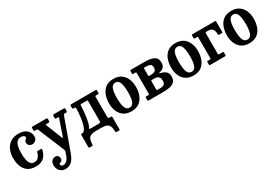

<svg xmlns="http://www.w3.org/2000/svg" viewBox="52 -1543 4040 2814"><g transform="rotate(-30 2072.0 -136.0)"><path d="M33.5 -258Q33.5 -333 59.2 -395.5Q85 -458 139.2 -495.5Q193.5 -533 279.5 -533Q343 -533 383.8 -511.8Q424.5 -490.5 444.2 -456.2Q464 -422 464 -382Q464 -339 437.8 -317.2Q411.5 -295.5 381 -295.5Q350.5 -295.5 330 -313.2Q309.5 -331 309.5 -363.5Q309.5 -385 319.5 -396Q329.5 -407 339.5 -414.5Q349.5 -422 349.5 -433.5Q349.5 -451 331.8 -462Q314 -473 284.5 -473Q241 -473 216.5 -444.5Q192 -416 182.2 -367.8Q172.5 -319.5 172.5 -261Q172.5 -202.5 181.5 -155.2Q190.5 -108 213 -80Q235.5 -52 276.5 -52Q319.5 -52 346 -83.2Q372.5 -114.5 384 -162.5Q386.5 -173 401.5 -173H456Q465.5 -173 467 -171Q468.5 -169 467.5 -162Q453.5 -81.5 404.2 -34.2Q355 13 267.5 13Q179.5 13 128.5 -24Q77.5 -61 55.5 -122.8Q33.5 -184.5 33.5 -258Z M493.5 125.5Q493.5 81.5 517.8 55Q542 28.5 575.5 28.5Q603.5 28.5 620.8 44.5Q638 60.5 638 90.5Q638 111.5 629.2 122Q620.5 132.5 609 137.5Q597.5 142.5 588.8 146.8Q580 151 580 159.5Q580 174.5 592.2 185.5Q604.5 196.5 625 196.5Q653.5 196.5 681.8 170.8Q710 145 734 75.5L743 48Q749.5 32.5 748 21.5Q746.5 10.5 740 -4.5L562.5 -431Q557 -442.5 553.8 -446.2Q550.5 -450 535.5 -450H514Q502.5 -450 498.8 -453.2Q495 -456.5 495 -467V-508.5Q495 -520 510 -520H742.5Q754.5 -520 758.5 -515.8Q762.5 -511.5 762.5 -498.5V-474Q762.5 -459 758.8 -454.5Q755 -450 741 -450H712.5Q698 -450 694.8 -447.5Q691.5 -445 696 -435L791.5 -194.5Q799 -176.5 802.8 -165.5Q806.5 -154.5 810 -154.5Q814.5 -154.5 818.2 -164.2Q822 -174 828.5 -191.5L911.5 -433Q915.5 -443.5 912.5 -446.8Q909.5 -450 894 -450H871.5Q860.5 -450 857.8 -454Q855 -458 855 -468V-498.5Q855 -511.5 859 -515.8Q863 -520 875.5 -520H1041.5Q1058.5 -520 1058.5 -506.5V-471.5Q1058.5 -460.5 1055.5 -455.2Q1052.5 -450 1041.5 -450H1019Q1002 -450 999 -444Q996 -438 991 -426L799.5 103.5Q767.5 190 725 225.8Q682.5 261.5 625 261.5Q562 261.5 527.8 222Q493.5 182.5 493.5 125.5Z M1530 -432V-92Q1530 -70 1549 -70H1584Q1591 -70 1593 -65.5Q1595 -61 1595 -54V149.5Q1595 160.5 1591.2 162.8Q1587.5 165 1576 165H1543Q1529 165 1526.5 159.2Q1524 153.5 1523.5 141.5Q1522 87 1508 56.2Q1494 25.5 1462.8 12.8Q1431.5 0 1378 0H1286Q1232 0 1200.5 13Q1169 26 1155.2 57.5Q1141.5 89 1140 144.5Q1139.5 156 1136.8 160.5Q1134 165 1121 165H1086Q1073.5 165 1071.2 157.8Q1069 150.5 1069 139.5V-56Q1069 -64 1073.5 -67Q1078 -70 1092 -70Q1115.5 -70 1132.8 -92.5Q1150 -115 1162 -151.2Q1174 -187.5 1181.5 -229.5Q1189 -271.5 1193 -311.2Q1197 -351 1198.5 -380.5Q1200 -410 1200 -420.5Q1200 -437.5 1197 -443.8Q1194 -450 1181 -450H1164.5Q1153 -450 1150.5 -454.5Q1148 -459 1148 -475V-500Q1148 -514.5 1153.8 -517.2Q1159.5 -520 1173 -520H1577Q1588.5 -520 1591.8 -517.2Q1595 -514.5 1595 -503V-471Q1595 -458 1589.2 -454Q1583.5 -450 1574.5 -450H1549Q1537 -450 1533.5 -447.2Q1530 -444.5 1530 -432ZM1300 -450Q1285.5 -450 1282.5 -445.2Q1279.5 -440.5 1279.5 -424Q1279.5 -412.5 1277.5 -382Q1275.5 -351.5 1271.2 -311Q1267 -270.5 1260.5 -229Q1254 -187.5 1245.2 -153.2Q1236.5 -119 1225 -101.5Q1209 -76.5 1215.5 -73.2Q1222 -70 1238.5 -70H1370Q1383 -70 1393.5 -74Q1404 -78 1404 -95V-433Q1404 -443 1402.2 -446.5Q1400.5 -450 1390 -450Z M1652 -248.5Q1652 -328.5 1676.5 -393Q1701 -457.5 1752.2 -495.2Q1803.5 -533 1884 -533Q1964.5 -533 2015.8 -496.5Q2067 -460 2091.5 -400Q2116 -340 2116 -270Q2116 -190 2091.5 -126Q2067 -62 2015.8 -24.5Q1964.5 13 1884 13Q1803.5 13 1752.2 -23.2Q1701 -59.5 1676.5 -119Q1652 -178.5 1652 -248.5ZM1791 -270Q1791 -207.5 1798.2 -157.2Q1805.5 -107 1825.5 -77.8Q1845.5 -48.5 1884 -48.5Q1922 -48.5 1942 -77Q1962 -105.5 1969.2 -151.5Q1976.5 -197.5 1976.5 -250Q1976.5 -313 1969.2 -363Q1962 -413 1942 -442.2Q1922 -471.5 1884 -471.5Q1845.5 -471.5 1825.5 -443Q1805.5 -414.5 1798.2 -368.8Q1791 -323 1791 -270Z M2215 -450H2172.5Q2165 -450 2163.5 -452.2Q2162 -454.5 2162 -462V-507Q2162 -520 2174 -520H2403Q2506 -520 2561.8 -492.5Q2617.5 -465 2617.5 -390Q2617.5 -340 2593.2 -312.5Q2569 -285 2522.5 -276.5Q2511.5 -274.5 2512 -269.8Q2512.5 -265 2521.5 -263Q2582 -249.5 2613.5 -220.2Q2645 -191 2645 -138.5Q2645 -82 2617.2 -52Q2589.5 -22 2540 -11Q2490.5 0 2425 0H2177.5Q2169 0 2165.5 -2Q2162 -4 2162 -12V-55Q2162 -65 2165.8 -67.5Q2169.5 -70 2178.5 -70H2215.5Q2224 -70 2225.5 -73Q2227 -76 2227 -84V-438Q2227 -450 2215 -450ZM2353 -434V-329.5Q2353 -316 2356 -311.8Q2359 -307.5 2371.5 -307.5H2394Q2434.5 -307.5 2459.8 -322.8Q2485 -338 2485 -380.5Q2485 -423.5 2459.8 -436.8Q2434.5 -450 2394 -450H2367Q2358 -450 2355.5 -446.8Q2353 -443.5 2353 -434ZM2353 -216.5V-92.5Q2353 -78 2356.5 -74Q2360 -70 2374 -70H2401Q2427.5 -70 2450.5 -74.2Q2473.5 -78.5 2487.8 -95.2Q2502 -112 2502 -149.5Q2502 -187 2487.8 -206Q2473.5 -225 2450.5 -231.2Q2427.5 -237.5 2401 -237.5H2370.5Q2357 -237.5 2355 -234.5Q2353 -231.5 2353 -216.5Z M2702 -248.5Q2702 -328.5 2726.5 -393Q2751 -457.5 2802.2 -495.2Q2853.5 -533 2934 -533Q3014.5 -533 3065.8 -496.5Q3117 -460 3141.5 -400Q3166 -340 3166 -270Q3166 -190 3141.5 -126Q3117 -62 3065.8 -24.5Q3014.5 13 2934 13Q2853.5 13 2802.2 -23.2Q2751 -59.5 2726.5 -119Q2702 -178.5 2702 -248.5ZM2841 -270Q2841 -207.5 2848.2 -157.2Q2855.5 -107 2875.5 -77.8Q2895.5 -48.5 2934 -48.5Q2972 -48.5 2992 -77Q3012 -105.5 3019.2 -151.5Q3026.5 -197.5 3026.5 -250Q3026.5 -313 3019.2 -363Q3012 -413 2992 -442.2Q2972 -471.5 2934 -471.5Q2895.5 -471.5 2875.5 -443Q2855.5 -414.5 2848.2 -368.8Q2841 -323 2841 -270Z M3254.5 -450H3216Q3209 -450 3206.5 -451.8Q3204 -453.5 3204 -461V-510.5Q3204 -520 3211.5 -520H3600.5Q3608.5 -520 3610.5 -517Q3612.5 -514 3612.5 -505.5V-327.5Q3612.5 -320.5 3609.2 -319Q3606 -317.5 3598.5 -317.5H3550Q3542.5 -317.5 3541.2 -320Q3540 -322.5 3540 -329.5Q3539 -391 3516.5 -420.5Q3494 -450 3438 -450H3416.5Q3395 -450 3395 -431.5V-90Q3395 -78 3400.8 -74Q3406.5 -70 3419 -70H3470.5Q3478 -70 3481.2 -68.5Q3484.5 -67 3484.5 -60V-15Q3484.5 -5.5 3480.8 -2.8Q3477 0 3468 0H3216.5Q3209 0 3206.5 -1.2Q3204 -2.5 3204 -10V-61Q3204 -67.5 3207.5 -68.8Q3211 -70 3217.5 -70H3255.5Q3269 -70 3269 -85V-435Q3269 -445 3266.8 -447.5Q3264.5 -450 3254.5 -450Z M3646.5 -248.5Q3646.5 -328.5 3671 -393Q3695.5 -457.5 3746.8 -495.2Q3798 -533 3878.5 -533Q3959 -533 4010.2 -496.5Q4061.5 -460 4086 -400Q4110.5 -340 4110.5 -270Q4110.5 -190 4086 -126Q4061.5 -62 4010.2 -24.5Q3959 13 3878.5 13Q3798 13 3746.8 -23.2Q3695.5 -59.5 3671 -119Q3646.5 -178.5 3646.5 -248.5ZM3785.5 -270Q3785.5 -207.5 3792.8 -157.2Q3800 -107 3820 -77.8Q3840 -48.5 3878.5 -48.5Q3916.5 -48.5 3936.5 -77Q3956.5 -105.5 3963.8 -151.5Q3971 -197.5 3971 -250Q3971 -313 3963.8 -363Q3956.5 -413 3936.5 -442.2Q3916.5 -471.5 3878.5 -471.5Q3840 -471.5 3820 -443Q3800 -414.5 3792.8 -368.8Q3785.5 -323 3785.5 -270Z"/></g></svg>

Font: Besley* Narrow Semi
Style: Regular
Weight: 600
Width: 4
Designer: Owen Earl
Foundry: indestructible type*
Version: Version 3.000; ttfautohint (v1.8.3)